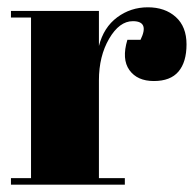

<svg xmlns="http://www.w3.org/2000/svg" viewBox="-20 -506 535 526"><path d="M344 -448Q307 -448 279 -400Q251 -352 251 -286V-18H322V0H10V-18H65V-458H10V-476H251V-380Q264 -431 301 -458.5Q338 -486 385 -486Q432 -486 461.5 -459.5Q491 -433 491 -384.5Q491 -336 469 -310Q447 -284 401.5 -284Q356 -284 334.5 -314Q313 -344 329 -397H365Q390 -448 344 -448Z"/></svg>

Font: Abril Fatface
Style: Regular
Weight: 400
Designer: Veronika Burian, Jos Scaglione
Foundry: TypeTogether
Version: Version 1.001